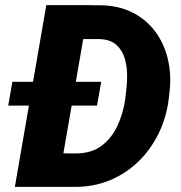

<svg xmlns="http://www.w3.org/2000/svg" viewBox="-20 -731 709 751"><path d="M271.5 0H108.9L132.8 -131.8L276.9 -130.9Q337.9 -130.9 377.7 -161.1Q417.5 -191.4 439.7 -239.7Q461.9 -288.1 469.7 -341.8L473.1 -372.1Q477.5 -404.3 477.1 -439.7Q476.6 -475.1 466.8 -505.9Q457 -536.6 433.8 -556.6Q410.6 -576.7 369.1 -578.1L206.5 -578.6L229.5 -710.9L374.5 -710.4Q445.8 -709 499.5 -681.4Q553.2 -653.8 587.9 -606.7Q622.6 -559.6 636.7 -499Q650.9 -438.5 643.1 -371.6L639.6 -340.8Q630.4 -269.5 599.6 -207.3Q568.8 -145 520.5 -98.4Q472.2 -51.8 408.9 -25.6Q345.7 0.5 271.5 0ZM328.6 -710.9 205.1 0H38.1L161.1 -710.9ZM376 -411.1 359.4 -317.9H12.2L28.3 -411.1Z"/></svg>

Font: Roboto Black
Style: Italic
Weight: 900
Italic angle: -12°
Designer: Christian Robertson
Foundry: Google
Version: Version 3.0; 2020